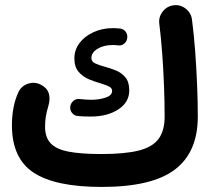

<svg xmlns="http://www.w3.org/2000/svg" viewBox="-20 -678 836 755"><path d="M26.9 -185.5Q26.9 -260.7 52.7 -316.4Q64.5 -340.3 90.3 -348.9Q116.2 -357.4 140.1 -345.2Q188.5 -321.3 169.4 -258.3Q157.2 -220.2 157.2 -180.2Q157.2 -138.2 179 -114.7Q200.7 -91.3 249.3 -81.8Q297.9 -72.3 378.9 -72.3Q470.7 -72.3 525.1 -85.9Q579.6 -99.6 603.5 -131.8Q627.4 -164.1 627.4 -219.2Q627.4 -274.9 625 -338.9Q622.6 -402.8 617.9 -466.6Q613.3 -530.3 606.4 -584.5Q603 -610.8 619.6 -632.3Q636.2 -653.8 662.6 -657.2Q689 -660.6 710.2 -644Q731.4 -627.4 734.9 -601.1Q742.7 -541.5 747.6 -475.3Q752.4 -409.2 755.1 -343.5Q757.8 -277.8 757.8 -219.2Q757.8 -79.6 667.7 -11.2Q577.6 57.1 379.9 57.1Q197.8 57.1 112.3 1Q26.9 -55.2 26.9 -185.5ZM480.5 -529.3Q479 -515.6 469 -506.8Q459 -498 444.8 -499.5Q434.6 -501 424.3 -501Q387.7 -501 363.5 -486.1Q339.4 -471.2 339.4 -449.7Q339.4 -435.5 354.2 -428.7Q369.1 -421.9 390.6 -416Q411.6 -410.6 434.3 -401.6Q457 -392.6 472.7 -374.3Q488.3 -356 488.3 -322.3Q488.3 -275.9 445.3 -247.8Q402.3 -219.7 336.9 -219.7Q321.8 -219.7 309.1 -220.2Q296.4 -220.7 285.6 -221.7Q272 -223.1 263.2 -234.1Q254.4 -245.1 256.3 -258.8Q258.3 -272.9 269 -281.7Q279.8 -290.5 293.9 -288.6Q304.2 -287.6 315.4 -286.6Q326.7 -285.6 338.4 -285.6Q369.6 -285.6 395.3 -294.2Q420.9 -302.7 420.9 -320.8Q420.9 -332 407.7 -338.4Q394.5 -344.7 374.5 -350.6Q353.5 -356.4 329.8 -366.2Q306.2 -376 289.3 -395.3Q272.5 -414.6 272.5 -448.7Q272.5 -481.9 292.7 -508.8Q313 -535.6 347.7 -551.5Q382.3 -567.4 424.3 -567.4Q435.5 -567.4 450.7 -565.9Q464.8 -564.9 473.4 -554.2Q481.9 -543.5 480.5 -529.3Z"/></svg>

Font: Mikhak-DS1-FD Bold
Style: Bold
Weight: 700
Designer: Amin Abedi
Version: Version 3.2